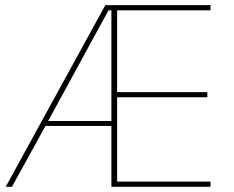

<svg xmlns="http://www.w3.org/2000/svg" viewBox="-20 -718 901 738"><path d="M2 0 384.8 -698.2H789.1V-678.2H430.2V-363.8H776.9V-344.2H430.2V-20H789.1V0H408.2V-233.9H154.8L25.9 0ZM165 -252.9H408.2V-678.2H397Z"/></svg>

Font: Anuphan Thin
Style: Regular
Weight: 250
Designer: Mike Abbink, Paul van der Laan, Pieter van Rosmalen, Mint Tantisuwanna
Foundry: Bold Monday; Cadson Demak
Version: Version 3.002;hotconv 1.0.109;makeotfexe 2.5.65596